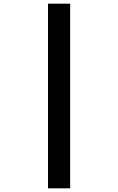

<svg xmlns="http://www.w3.org/2000/svg" viewBox="-20 -770 640 1040"><path d="M240 250V-750H360V250Z"/></svg>

Font: TypoPRO Source Code Pro
Style: Bold Italic
Weight: 700
Italic angle: -11°
Monospace: yes
Designer: Paul D. Hunt, Teo Tuominen
Foundry: Adobe Systems Incorporated
Version: Version 1.030;PS 1.0;hotconv 1.0.84;makeotf.lib2.5.63406